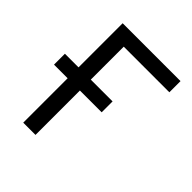

<svg xmlns="http://www.w3.org/2000/svg" viewBox="-199 -864 997 997"><g transform="rotate(45 300.0 -365.0)"><path d="M130 0V-326H30V-406H130V-730H555V-648H220V-406H380V-326H220V0Z"/></g></svg>

Font: NKDuy Mono
Style: Regular
Weight: 400
Monospace: yes
Designer: NKDuy
Foundry: NKDuy
Version: Version 2.251; ttfautohint (v1.8.4.7-5d5b)